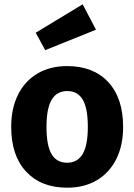

<svg xmlns="http://www.w3.org/2000/svg" viewBox="-20 -855 624 892"><path d="M552 -265Q552 -180 520.5 -116.5Q489 -53 430.5 -18Q372 17 292 17Q171 17 101.5 -57.5Q32 -132 32 -266Q32 -351 63.5 -414.5Q95 -478 153.5 -513Q212 -548 292 -548Q414 -548 483 -473.5Q552 -399 552 -265ZM196 -266Q196 -179 219.5 -139Q243 -99 292 -99Q340 -99 364 -139.5Q388 -180 388 -265Q388 -352 364.5 -392Q341 -432 292 -432Q244 -432 220 -391.5Q196 -351 196 -266ZM426 -717 190 -622 146 -703 364 -835Z"/></svg>

Font: Statis Sans
Style: Bold
Weight: 700
Designer: bBox Type GmbH
Foundry: bBox Type GmbH
Version: Version 1.000